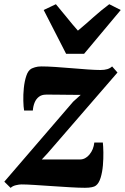

<svg xmlns="http://www.w3.org/2000/svg" viewBox="-38 -881 593 912"><path d="M345.5 -430.5Q331.5 -430.5 314.5 -430.5Q297.5 -430.5 279.5 -430.8Q261.5 -431 244 -431.2Q226.5 -431.5 210.2 -431.5Q194 -431.5 180.5 -431.5Q160 -431.5 146.8 -421.2Q133.5 -411 126.5 -394Q119.5 -377 118 -356H76.5Q73.5 -373 72.8 -402Q72 -431 75.2 -463Q78.5 -495 86.8 -520.2Q95 -545.5 110.5 -554.5Q116 -557.5 128.5 -561.5Q141 -565.5 159 -565.5Q186 -565.5 224.2 -563Q262.5 -560.5 303.2 -557Q344 -553.5 380.2 -551Q416.5 -548.5 439.5 -548.5Q458 -548.5 471.5 -552.5Q485 -556.5 494.5 -565.5L520 -536.5L188 -153L160.5 -123.5Q180.5 -123.5 201 -123.5Q221.5 -123.5 243.8 -123.5Q266 -123.5 290.2 -123.5Q314.5 -123.5 341.5 -123.5Q367.5 -123.5 387 -147Q406.5 -170.5 410 -204H450.5Q452.5 -186.5 453 -157Q453.5 -127.5 450.8 -95.2Q448 -63 440 -36.8Q432 -10.5 417.5 0.5Q411.5 5.5 398.2 8.2Q385 11 365.5 11Q337 11 295.2 8.5Q253.5 6 209 3Q164.5 0 125.8 -2.5Q87 -5 64 -5Q53 -5 37.2 -1.2Q21.5 2.5 12.5 11.5L-17.5 -18L309.5 -398ZM276 -625.5 169.5 -833.5 227.5 -861Q253 -831 278.8 -798.8Q304.5 -766.5 332 -735.5Q369.5 -766.5 405.2 -798.8Q441 -831 481 -861L535.5 -833.5L361.5 -625.5Z"/></svg>

Font: Merriweather 24pt Black
Style: Italic
Weight: 900
Italic angle: -7.8°
Designer: Eben Sorkin
Foundry: Eben Sorkin
Version: Version 2.101